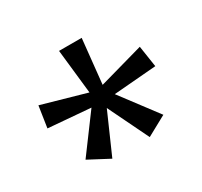

<svg xmlns="http://www.w3.org/2000/svg" viewBox="-103 -895 757 720"><g transform="rotate(-30 275.5 -535.0)"><path d="M322 -760 302 -568 494 -622 508 -530 324 -515 443 -357 357 -310 272 -485 195 -310 106 -357 223 -515 41 -530 55 -622 245 -568 224 -760Z"/></g></svg>

Font: Noto Sans New Tai Lue
Style: Regular
Weight: 400
Designer: Monotype Design Team
Foundry: Monotype Imaging Inc.
Version: Version 2.003